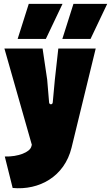

<svg xmlns="http://www.w3.org/2000/svg" viewBox="-20 -770 579 1001"><path d="M5 46 46 210C184 223 316 151 353 0L479 -517H284L266 -355L255 -236C254 -223 237 -223 236 -236L226 -355L202 -517H3L146 -15L143 -5C135 23 76 48 5 46ZM305 -567H452L539 -750H363ZM72 -567H219L306 -750H130Z"/></svg>

Font: Finlandica Black
Style: Regular
Weight: 900
Designer: Niklas Ekholm, Juho Hiilivirta, Jaakko Suomalainen
Foundry: Helsinki Type Studio
Version: Version 2.000;Glyphs 3.2 (3202)